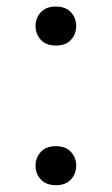

<svg xmlns="http://www.w3.org/2000/svg" viewBox="-20 -541 333 572"><path d="M85.9 -47.4Q85.9 -71.3 101.6 -88.4Q117.2 -105.5 146.5 -105.5Q175.8 -105.5 191.4 -88.4Q207 -71.3 207 -47.4Q207 -23.4 191.4 -6.3Q175.8 10.7 146.5 10.7Q117.2 10.7 101.6 -6.3Q85.9 -23.4 85.9 -47.4ZM85.9 -463.4Q85.9 -487.3 101.6 -504.4Q117.2 -521.5 146.5 -521.5Q175.8 -521.5 191.4 -504.4Q207 -487.3 207 -463.4Q207 -439.5 191.4 -422.4Q175.8 -405.3 146.5 -405.3Q117.2 -405.3 101.6 -422.4Q85.9 -439.5 85.9 -463.4Z"/></svg>

Font: RobotoFlex
Style: Regular
Weight: 400
Designer: Berlow after Robertson
Foundry: Google
Version: Version 2.136